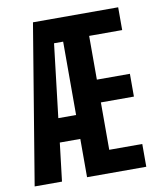

<svg xmlns="http://www.w3.org/2000/svg" viewBox="-80 -765 703 830"><g transform="rotate(-10 271.5 -350.0)"><path d="M495 -700V-600H350V-408H495V-308H350V-100H495V0H235V-168H145L125 0H5L121 -700ZM157 -273H235V-595H195Z"/></g></svg>

Font: Gully ECD Medium
Style: Regular
Weight: 500
Width: 2
Designer: jaikishan Patel
Foundry: MagicType
Version: Version 1.000;Glyphs 3.2 (3242)